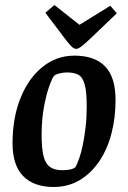

<svg xmlns="http://www.w3.org/2000/svg" viewBox="-20 -735 512 766"><path d="M194 11Q115 11 72.5 -32.5Q30 -76 30 -163Q30 -264 61.5 -343Q93 -422 149 -467.5Q205 -513 277 -513Q358 -513 399.5 -470Q441 -427 441 -336Q441 -266 425 -203.5Q409 -141 377 -93Q345 -45 299 -17Q253 11 194 11ZM228 -56Q245 -56 258.5 -58.5Q272 -61 281 -68Q288 -80 296 -103Q304 -126 310.5 -157.5Q317 -189 321.5 -227.5Q326 -266 326 -310Q326 -368 318 -397.5Q310 -427 293 -436.5Q276 -446 247 -446Q233 -446 217 -442Q201 -438 195 -432Q189 -425 177 -392.5Q165 -360 155.5 -309Q146 -258 146 -195Q146 -146 153 -115Q160 -84 178 -70Q196 -56 228 -56ZM284 -540Q274 -540 263 -552Q252 -564 239 -581L161 -684L197 -715L297 -636L420 -712L446 -682L353 -593Q324 -565 308.5 -552.5Q293 -540 284 -540Z"/></svg>

Font: Faustina SemiBold
Style: Italic
Weight: 600
Italic angle: -8°
Designer: Alfonso Garcia
Foundry: http://www.omnibus-type.com
Version: Version 1.200